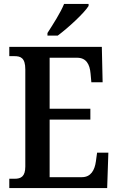

<svg xmlns="http://www.w3.org/2000/svg" viewBox="-20 -951 597 971"><path d="M220 -784V-771H272C326 -811 407 -886 428 -921V-931H304C286 -886 248 -828 220 -784ZM27 0H522L528 -179H471L465 -135C459 -91 440 -55 394 -55H231V-346H437V-401H231V-659H370C416 -659 434 -626 438 -579L442 -535H499L495 -714H27V-667H53C84 -667 108 -659 108 -600V-109C108 -58 86 -47 54 -47H27Z"/></svg>

Font: Noto Serif Tamil Condensed SemiBold
Style: Regular
Weight: 600
Width: 3
Designer: Indian Type Foundry, Tom Grace, and the Monotype Design Team
Foundry: Monotype Imaging Inc.
Version: Version 2.004